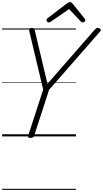

<svg xmlns="http://www.w3.org/2000/svg" viewBox="-20 -1276 963 1796"><path d="M264 14Q237 14 243 -5L384 -438L254 -984Q250 -1000 257 -1007.5Q264 -1015 277 -1015Q292 -1015 297 -1009.5Q302 -1004 305 -993L424 -492L863 -995Q875 -1009 884 -1013.5Q893 -1018 906 -1012Q919 -1009 922.5 -1000.5Q926 -992 915 -980L439 -436L299 -5Q293 14 264 14ZM436 -1066Q427 -1066 421 -1073Q415 -1080 415 -1087Q415 -1093 417 -1096.5Q419 -1100 423 -1104L605 -1243Q614 -1250 620.5 -1253Q627 -1256 635 -1256Q642 -1256 648 -1252.5Q654 -1249 659 -1242L772 -1102Q775 -1098 776.5 -1094Q778 -1090 778 -1086Q778 -1077 769.5 -1071.5Q761 -1066 754 -1066Q748 -1066 743.5 -1068.5Q739 -1071 735 -1076L626 -1191L458 -1075Q451 -1070 446 -1068Q441 -1066 436 -1066ZM0 490H690V500H0ZM0 -20H690V0H0ZM0 -505H690V-500H0ZM0 -1010H690V-1000H0Z"/></svg>

Font: Playwrite BE VLG Guides
Style: Regular
Weight: 400
Designer: Veronika Burian, José Scaglione
Foundry: TypeTogether
Version: Version 1.003